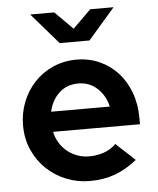

<svg xmlns="http://www.w3.org/2000/svg" viewBox="-53 -780 686 835"><g transform="rotate(-5 290.0 -362.0)"><path d="M37 0ZM512 -64Q465 -26 415.5 -8Q366 10 306 10Q252 10 203.5 -9.5Q155 -29 118 -64Q81 -99 59 -148Q37 -197 37 -256Q37 -310 56 -358Q75 -406 109 -442.5Q143 -479 190.5 -500Q238 -521 294 -521Q347 -521 393 -500.5Q439 -480 472.5 -443.5Q506 -407 525 -356Q544 -305 544 -245V-217H165Q170 -191 183.5 -169Q197 -147 216.5 -131Q236 -115 260.5 -106Q285 -97 312 -97Q346 -97 376.5 -107.5Q407 -118 430 -141Q450 -121 471 -102.5Q492 -84 512 -64ZM292 -417Q242 -417 208.5 -386Q175 -355 164 -305H420Q409 -354 374.5 -385.5Q340 -417 292 -417ZM215 -734 293 -656 372 -734H474L357 -599H227L110 -734Z"/></g></svg>

Font: Rosa Sans SemiBold
Style: Regular
Weight: 600
Designer: Pentagram / MCKL
Foundry: Pentagram / MCKL
Version: Version 1.005;September 16, 2019;FontCreator 11.5.0.2425 64-